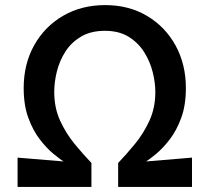

<svg xmlns="http://www.w3.org/2000/svg" viewBox="-20 -734 823 754"><path d="M49 0V-115L229 -100Q215 -109.5 189.2 -130.5Q163.5 -151.5 136.8 -186Q110 -220.5 91.5 -270.5Q73 -320.5 73 -388Q73 -482.5 114.2 -556.2Q155.5 -630 227.8 -672Q300 -714 393 -714Q486.5 -714 558 -671.2Q629.5 -628.5 669.8 -554.8Q710 -481 710 -388Q710 -320.5 691.5 -270.5Q673 -220.5 646.2 -186Q619.5 -151.5 594 -130.5Q568.5 -109.5 554 -100L734 -115V0H444V-94Q476 -127.5 509.8 -168.5Q543.5 -209.5 566.8 -260Q590 -310.5 590 -373Q590 -410 579.5 -451.5Q569 -493 545.8 -529.8Q522.5 -566.5 484.8 -589.8Q447 -613 392 -613Q337 -613 298.8 -590.5Q260.5 -568 237.2 -532Q214 -496 203.5 -454Q193 -412 193 -373Q193 -310.5 216.2 -260Q239.5 -209.5 273.2 -168.5Q307 -127.5 339 -94V0Z"/></svg>

Font: Alatsi
Style: Regular
Weight: 400
Designer: Spyros Zevelakis, Eben Sorkin
Foundry: www.sorkintype.com
Version: Version 1.008; ttfautohint (v1.8.4.7-5d5b)